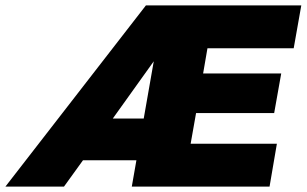

<svg xmlns="http://www.w3.org/2000/svg" viewBox="-60 -688 1131 708"><path d="M426 0 443 -97H246L176 0H-40L478 -668H1051L1023 -510H705L689 -417H977L951 -271H663L643 -158H961L934 0ZM507 -462 356 -251H470Z"/></svg>

Font: Celebes Black
Style: Italic
Weight: 900
Italic angle: -10°
Designer: Anugrah Pasau
Foundry: Lafontype
Version: Version 1.000; ttfautohint (v1.8.4)